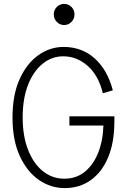

<svg xmlns="http://www.w3.org/2000/svg" viewBox="-20 -951 640 982"><path d="M311 11Q239 11 178.5 -31Q118 -73 81 -153.5Q44 -234 44 -350Q44 -466 80.5 -546.5Q117 -627 176.5 -669Q236 -711 305 -711Q399 -711 464.5 -652Q530 -593 557 -489L506 -474Q484 -565 428.5 -614Q373 -663 303 -663Q245 -663 198 -625Q151 -587 123.5 -517Q96 -447 96 -350Q96 -254 124 -183.5Q152 -113 200 -75Q248 -37 309 -37Q369 -37 412.5 -71.5Q456 -106 481 -167Q506 -228 509 -309H335V-356H565V-330Q565 -222 533 -146Q501 -70 444 -29.5Q387 11 311 11ZM308 -823Q286 -823 270.5 -839Q255 -855 255 -877Q255 -900 270.5 -915.5Q286 -931 308 -931Q330 -931 345.5 -915.5Q361 -900 361 -877Q361 -855 345.5 -839Q330 -823 308 -823Z"/></svg>

Font: Red Hat Mono VF Light
Style: Regular
Weight: 300
Monospace: yes
Designer: Pentagram, MCKL
Foundry: Pentagram, MCKL
Version: Version 1.023